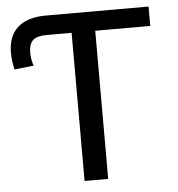

<svg xmlns="http://www.w3.org/2000/svg" viewBox="-49 -706 698 752"><g transform="rotate(-5 300.0 -329.5)"><path d="M346.2 -582.5V0H253.4V-582.5H154.8Q117.2 -582.5 101.1 -567.9Q85 -553.2 85 -518.6Q85 -494.6 93.8 -467.3L18.1 -459Q9.8 -495.1 9.8 -524.9Q9.8 -590.3 47.6 -624.5Q85.4 -658.7 159.2 -658.7H562.5V-582.5Z"/></g></svg>

Font: Courier New
Style: Regular
Weight: 400
Designer: Steve Matteson
Foundry: Ascender Corporation
Version: Version 2.00.3